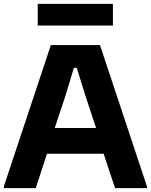

<svg xmlns="http://www.w3.org/2000/svg" viewBox="-20 -973 780 993"><path d="M0 -9 243 -740H497L740 -9V0H575L516 -178H223L165 0H0ZM477 -311 422 -477 377 -622H362L318 -476L263 -311ZM175 -953H564V-841H175Z"/></svg>

Font: Encode Sans Normal
Style: Bold
Weight: 700
Designer: Pablo Impallari, Andres Torresi
Foundry: Pablo Impallari, Andres Torresi
Version: Version 1.000; ttfautohint (v1.00) -l 8 -r 50 -G 200 -x 14 -